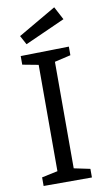

<svg xmlns="http://www.w3.org/2000/svg" viewBox="-100 -963 553 1010"><g transform="rotate(-10 176.5 -458.0)"><path d="M306 -699V-653L220 -633V-64L306 -46V0H48V-46L133 -64V-632L48 -648V-694ZM303 -846 89 -750 63 -798 266 -916Z"/></g></svg>

Font: Bitter Pro
Style: Regular
Weight: 400
Designer: Sol Matas, and Bitter project Authors
Foundry: Sol Matas
Version: Version 1.010